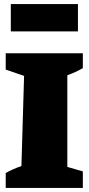

<svg xmlns="http://www.w3.org/2000/svg" viewBox="-20 -921 438 941"><path d="M8 0V-73Q45 -94 85 -107L98 -549L8 -580V-660H386V-587Q351 -567 310 -552V-103L386 -81V0ZM33 -767V-901H362V-767Z"/></svg>

Font: Piazzolla SC Black
Style: Regular
Weight: 900
Designer: Juan Pablo del Peral
Foundry: Huerta Tipografica
Version: Version 1.330